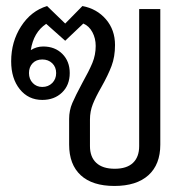

<svg xmlns="http://www.w3.org/2000/svg" viewBox="-20 -606 628 636"><path d="M511 -576V-127Q511 -61 471.5 -25.5Q432 10 359 10Q286 10 247.5 -25.5Q209 -61 209 -127V-212Q209 -240 219.5 -264.5Q230 -289 252 -330Q275 -371 286 -397.5Q297 -424 297 -454Q297 -479 286 -499.5Q275 -520 256 -528L196 -471L133 -527Q91 -499 82 -440Q101 -452 123 -452Q162 -452 186.5 -427.5Q211 -403 211 -364Q211 -324 185.5 -299.5Q160 -275 120 -275Q74 -275 45.5 -310.5Q17 -346 17 -403Q17 -468 50 -519Q83 -570 136 -586L196 -528L253 -586Q301 -577 331 -542Q361 -507 361 -457Q361 -418 349.5 -387.5Q338 -357 316 -318Q297 -285 287.5 -261Q278 -237 278 -210V-122Q278 -86 299 -66.5Q320 -47 360 -47Q400 -47 420.5 -66.5Q441 -86 441 -122V-576ZM76 -364Q76 -344 88.5 -331Q101 -318 120 -318Q140 -318 153 -331Q166 -344 166 -364Q166 -384 153 -396.5Q140 -409 120 -409Q100 -409 88 -396.5Q76 -384 76 -364Z"/></svg>

Font: Sarabun Light
Style: Regular
Weight: 300
Designer: Suppakit Chalermlarp | Katatrad Co.,Ltd.
Foundry: Cadson Demak Co.,Ltd.
Version: Version 1.000; ttfautohint (v1.6)